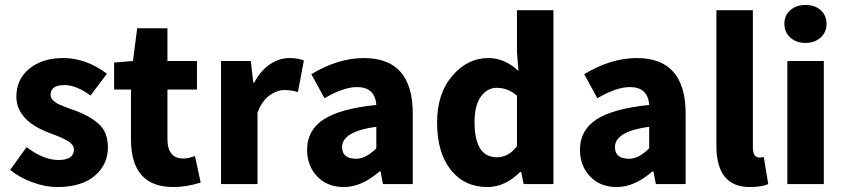

<svg xmlns="http://www.w3.org/2000/svg" viewBox="-20 -742 3405 774"><path d="M211 12Q163 12 111 -7Q59 -26 21 -57L87 -149Q156 -97 215 -97Q278 -97 278 -139Q278 -144 276.5 -149Q275 -154 271 -158.5Q267 -163 263.5 -166.5Q260 -170 252.5 -174Q245 -178 240 -181Q235 -184 225.5 -188Q216 -192 210.5 -194Q205 -196 194 -200.5Q183 -205 177 -207Q46 -257 46 -353Q46 -422 98 -465Q150 -508 236 -508Q326 -508 411 -445L345 -357Q287 -399 240 -399Q184 -399 184 -360Q184 -353 186.5 -347.5Q189 -342 195 -336.5Q201 -331 206 -327.5Q211 -324 222 -319.5Q233 -315 239 -312.5Q245 -310 260 -304.5Q275 -299 281 -297Q342 -275 378.5 -242Q415 -209 415 -148Q415 -78 361.5 -33Q308 12 211 12Z M679 12Q508 12 508 -180V-381H440V-490L516 -496L533 -628H655V-496H774V-381H655V-182Q655 -103 719 -103Q740 -103 766 -113L789 -6Q731 12 679 12Z M871 0V-496H991L1001 -409H1005Q1031 -458 1068.5 -483Q1106 -508 1146 -508Q1182 -508 1205 -498L1181 -371Q1152 -379 1127 -379Q1096 -379 1066 -357Q1036 -335 1018 -288V0Z M1366 12Q1299 12 1258.5 -31Q1218 -74 1218 -138Q1218 -217 1284.5 -260.5Q1351 -304 1497 -319Q1492 -391 1419 -391Q1365 -391 1288 -346L1235 -443Q1343 -508 1447 -508Q1644 -508 1644 -284V0H1524L1514 -51H1510Q1438 12 1366 12ZM1416 -102Q1455 -102 1497 -144V-231Q1359 -212 1359 -149Q1359 -102 1416 -102Z M1945 12Q1852 12 1797 -57.5Q1742 -127 1742 -248Q1742 -365 1803.5 -436.5Q1865 -508 1948 -508Q2015 -508 2070 -456L2064 -532V-701H2211V0H2091L2081 -49H2077Q2016 12 1945 12ZM1983 -108Q2031 -108 2064 -153V-356Q2029 -388 1982 -388Q1944 -388 1918.5 -352.5Q1893 -317 1893 -250Q1893 -108 1983 -108Z M2466 12Q2399 12 2358.5 -31Q2318 -74 2318 -138Q2318 -217 2384.5 -260.5Q2451 -304 2597 -319Q2592 -391 2519 -391Q2465 -391 2388 -346L2335 -443Q2443 -508 2547 -508Q2744 -508 2744 -284V0H2624L2614 -51H2610Q2538 12 2466 12ZM2516 -102Q2555 -102 2597 -144V-231Q2459 -212 2459 -149Q2459 -102 2516 -102Z M3003 12Q2868 12 2868 -154V-701H3015V-148Q3015 -107 3041 -107Q3051 -107 3059 -109L3077 0Q3050 12 3003 12Z M3154 0V-496H3301V0ZM3227 -722Q3265 -722 3288.5 -701Q3312 -680 3312 -646Q3312 -612 3288 -590.5Q3264 -569 3227 -569Q3190 -569 3166 -590.5Q3142 -612 3142 -646Q3142 -680 3166 -701Q3190 -722 3227 -722Z"/></svg>

Font: Toshiba Sans
Style: Bold
Weight: 700
Designer: Paul D. Hunt
Foundry: Toshiba Corporation
Version: Version 2.020;PS 2.0;hotconv 1.0.86;makeotf.lib2.5.63406